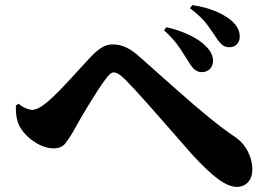

<svg xmlns="http://www.w3.org/2000/svg" viewBox="-20 -764 1040 748"><path d="M873 -580Q857 -580 846 -589Q835 -598 822 -618Q809 -638 787 -668Q765 -698 720 -732L729 -744Q779 -737 816.5 -721.5Q854 -706 879 -686Q914 -657 914 -622Q914 -603 903 -591.5Q892 -580 873 -580ZM765 -483Q752 -483 740.5 -491.5Q729 -500 718 -518Q704 -541 680.5 -576.5Q657 -612 619 -646L628 -658Q674 -648 716 -628.5Q758 -609 783 -583Q810 -556 810 -527Q810 -509 798.5 -496Q787 -483 765 -483ZM903 -36Q871 -36 829.5 -66.5Q788 -97 725 -166Q708 -186 681 -216.5Q654 -247 623 -282.5Q592 -318 562 -352Q532 -386 507 -413Q482 -440 468 -454Q453 -469 442 -475.5Q431 -482 423 -482Q416 -482 408.5 -475.5Q401 -469 390 -454Q378 -438 361 -412Q344 -386 326 -356.5Q308 -327 292 -299.5Q276 -272 266 -253Q251 -227 235.5 -206.5Q220 -186 189 -186Q155 -186 118.5 -208.5Q82 -231 61 -264Q50 -281 45.5 -302.5Q41 -324 42 -353L52 -360Q66 -348 81.5 -342Q97 -336 105 -336Q116 -336 131 -343.5Q146 -351 166 -368Q186 -385 210.5 -410Q235 -435 259.5 -462Q284 -489 304.5 -511Q325 -533 335 -544Q356 -566 376 -578.5Q396 -591 419 -591Q448 -591 474 -578Q500 -565 528 -539Q600 -475 667 -415.5Q734 -356 792 -308.5Q850 -261 892 -233Q926 -211 944.5 -176Q963 -141 963 -103Q963 -73 946.5 -54.5Q930 -36 903 -36Z"/></svg>

Font: Noto Serif SC ExtraLight Black
Style: Regular
Weight: 900
Version: Version 2.002-H1;hotconv 1.1.0;makeotfexe 2.6.0